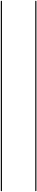

<svg xmlns="http://www.w3.org/2000/svg" viewBox="1964 -2574 960 4959"><g transform="rotate(90 2444.5 -95.0)"><path d="M0 -555Q116 -555 231.5 -555Q347 -555 463 -555Q478 -555 478 -540Q478 -525 463 -525Q347 -525 231.5 -525Q116 -525 0 -525Q-15 -525 -15 -540Q-15 -555 0 -555ZM0 335Q116 335 231.5 335Q347 335 463 335Q478 335 478 350Q478 365 463 365Q347 365 231.5 365Q116 365 0 365Q-15 365 -15 350Q-15 335 0 335Z M463 -555Q540 -555 617.5 -555Q695 -555 772 -555Q787 -555 787 -540Q787 -525 772 -525Q695 -525 617.5 -525Q540 -525 463 -525Q448 -525 448 -540Q448 -555 463 -555ZM463 335Q540 335 617.5 335Q695 335 772 335Q787 335 787 350Q787 365 772 365Q695 365 617.5 365Q540 365 463 365Q448 365 448 350Q448 335 463 335Z M772 -555Q936 -555 1100.5 -555Q1265 -555 1430 -555Q1445 -555 1445 -540Q1445 -525 1430 -525Q1265 -525 1100.5 -525Q936 -525 772 -525Q757 -525 757 -540Q757 -555 772 -555ZM772 335Q936 335 1100.5 335Q1265 335 1430 335Q1445 335 1445 350Q1445 365 1430 365Q1265 365 1100.5 365Q936 365 772 365Q757 365 757 350Q757 335 772 335Z M1430 -555Q1547 -555 1664 -555Q1781 -555 1898 -555Q1913 -555 1913 -540Q1913 -525 1898 -525Q1781 -525 1664 -525Q1547 -525 1430 -525Q1415 -525 1415 -540Q1415 -555 1430 -555ZM1430 335Q1547 335 1664 335Q1781 335 1898 335Q1913 335 1913 350Q1913 365 1898 365Q1781 365 1664 365Q1547 365 1430 365Q1415 365 1415 350Q1415 335 1430 335Z M1898 -555Q1975 -555 2052.5 -555Q2130 -555 2207 -555Q2222 -555 2222 -540Q2222 -525 2207 -525Q2130 -525 2052.5 -525Q1975 -525 1898 -525Q1883 -525 1883 -540Q1883 -555 1898 -555ZM1898 335Q1975 335 2052.5 335Q2130 335 2207 335Q2222 335 2222 350Q2222 365 2207 365Q2130 365 2052.5 365Q1975 365 1898 365Q1883 365 1883 350Q1883 335 1898 335Z M2207 -555Q2304 -555 2401 -555Q2498 -555 2595 -555Q2610 -555 2610 -540Q2610 -525 2595 -525Q2498 -525 2401 -525Q2304 -525 2207 -525Q2192 -525 2192 -540Q2192 -555 2207 -555ZM2207 335Q2304 335 2401 335Q2498 335 2595 335Q2610 335 2610 350Q2610 365 2595 365Q2498 365 2401 365Q2304 365 2207 365Q2192 365 2192 350Q2192 335 2207 335Z M2595 -555Q2692 -555 2789 -555Q2886 -555 2983 -555Q2998 -555 2998 -540Q2998 -525 2983 -525Q2886 -525 2789 -525Q2692 -525 2595 -525Q2580 -525 2580 -540Q2580 -555 2595 -555ZM2595 335Q2692 335 2789 335Q2886 335 2983 335Q2998 335 2998 350Q2998 365 2983 365Q2886 365 2789 365Q2692 365 2595 365Q2580 365 2580 350Q2580 335 2595 335Z M2983 -555Q3074 -555 3164.5 -555Q3255 -555 3346 -555Q3361 -555 3361 -540Q3361 -525 3346 -525Q3255 -525 3164.5 -525Q3074 -525 2983 -525Q2968 -525 2968 -540Q2968 -555 2983 -555ZM2983 335Q3074 335 3164.5 335Q3255 335 3346 335Q3361 335 3361 350Q3361 365 3346 365Q3255 365 3164.5 365Q3074 365 2983 365Q2968 365 2968 350Q2968 335 2983 335Z M3346 -555Q3479 -555 3611.5 -555Q3744 -555 3877 -555Q3892 -555 3892 -540Q3892 -525 3877 -525Q3744 -525 3611.5 -525Q3479 -525 3346 -525Q3331 -525 3331 -540Q3331 -555 3346 -555ZM3346 335Q3479 335 3611.5 335Q3744 335 3877 335Q3892 335 3892 350Q3892 365 3877 365Q3744 365 3611.5 365Q3479 365 3346 365Q3331 365 3331 350Q3331 335 3346 335Z M3877 -555Q4010 -555 4143 -555Q4276 -555 4409 -555Q4424 -555 4424 -540Q4424 -525 4409 -525Q4276 -525 4143 -525Q4010 -525 3877 -525Q3862 -525 3862 -540Q3862 -555 3877 -555ZM3877 335Q4010 335 4143 335Q4276 335 4409 335Q4424 335 4424 350Q4424 365 4409 365Q4276 365 4143 365Q4010 365 3877 365Q3862 365 3862 350Q3862 335 3877 335Z M4409 -555Q4486 -555 4563.5 -555Q4641 -555 4718 -555Q4733 -555 4733 -540Q4733 -525 4718 -525Q4641 -525 4563.5 -525Q4486 -525 4409 -525Q4394 -525 4394 -540Q4394 -555 4409 -555ZM4409 335Q4486 335 4563.5 335Q4641 335 4718 335Q4733 335 4733 350Q4733 365 4718 365Q4641 365 4563.5 365Q4486 365 4409 365Q4394 365 4394 350Q4394 335 4409 335Z M4718 -555Q4761 -555 4803.5 -555Q4846 -555 4889 -555Q4904 -555 4904 -540Q4904 -525 4889 -525Q4846 -525 4803.5 -525Q4761 -525 4718 -525Q4703 -525 4703 -540Q4703 -555 4718 -555ZM4718 335Q4761 335 4803.5 335Q4846 335 4889 335Q4904 335 4904 350Q4904 365 4889 365Q4846 365 4803.5 365Q4761 365 4718 365Q4703 365 4703 350Q4703 335 4718 335Z"/></g></svg>

Font: FRB American Cursive Just Guidelines
Style: Italic
Weight: 400
Italic angle: -25°
Version: Version 2.0;Modular Font Editor K font №1